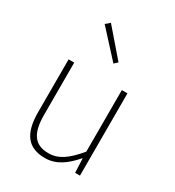

<svg xmlns="http://www.w3.org/2000/svg" viewBox="-197 -936 971 1065"><g transform="rotate(30 288.5 -403.5)"><path d="M255 13C328 13 383 -29 436 -90H438L442 0H473V-527H437V-133C372 -55 323 -20 258 -20C169 -20 132 -76 132 -192V-527H96V-188C96 -51 147 13 255 13ZM323 -631 344 -651 198 -820 171 -797Z"/></g></svg>

Font: Harano Aji Gothic KR ExtraLight
Style: Regular
Weight: 250
Foundry: Masamichi Hosoda
Version: HaranoAjiGothicKR-ExtraLight version 20220220;ttx 4.29.1